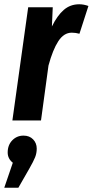

<svg xmlns="http://www.w3.org/2000/svg" viewBox="-45 -564 434 899"><path d="M369 -536 327 -406Q309 -411 291 -411Q254 -411 228 -371Q202 -331 182 -257L147 0H13L87 -530H202L198 -440Q223 -491 253.5 -517.5Q284 -544 326 -544Q347 -544 369 -536ZM127 132Q127 153 119.5 172Q112 191 92 226L41 315H-25L15 198Q-9 179 -9 150Q-9 115 12.5 93Q34 71 65 71Q93 71 110 88.5Q127 106 127 132Z"/></svg>

Font: Fira Sans Compressed SemiBold
Style: Italic
Weight: 600
Width: 1
Italic angle: -8°
Designer: bBox Type GmbH & Carrois Corporate GbR & Edenspiekermann AG
Foundry: bBox Type GmbH & Carrois Corporate GbR & Edenspiekermann AG
Version: Version 4.301